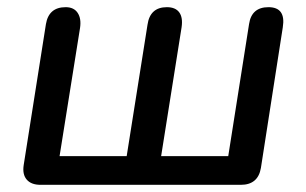

<svg xmlns="http://www.w3.org/2000/svg" viewBox="-20 -515 854 535"><path d="M93 0Q67 0 54.5 -14.5Q42 -29 46 -55L108 -448Q116 -495 163 -495Q186 -495 196.5 -479Q207 -463 203 -437L146 -80H333L391 -446Q398 -495 445 -495Q469 -495 479.5 -480.5Q490 -466 486 -439L429 -80H616L674 -448Q681 -495 728 -495Q777 -495 768 -439L707 -47Q699 0 651 0Z"/></svg>

Font: Nunito SemiBold
Style: Italic
Weight: 600
Italic angle: -9°
Designer: Vernon Adams
Foundry: Vernon Adams
Version: Version 3.601; ttfautohint (v1.8.2.53-6de2)